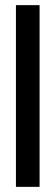

<svg xmlns="http://www.w3.org/2000/svg" viewBox="-20 -727 216 747"><path d="M42 0V-707H134V0Z"/></svg>

Font: Stick No Bills Medium
Style: Regular
Weight: 500
Version: Version 2.000